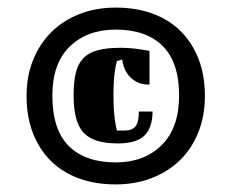

<svg xmlns="http://www.w3.org/2000/svg" viewBox="-20 -479 610 506"><path d="M50 -226Q50 -278 67 -320.5Q84 -363 115 -394Q146 -425 189.5 -442Q233 -459 285 -459Q339 -459 382.5 -443Q426 -427 456.5 -396.5Q487 -366 503.5 -323Q520 -280 520 -226Q520 -174 503 -131Q486 -88 455 -57.5Q424 -27 380.5 -10Q337 7 285 7Q231 7 187.5 -9Q144 -25 113.5 -55.5Q83 -86 66.5 -129Q50 -172 50 -226ZM118 -227Q118 -137 161.5 -94Q205 -51 285 -51Q360 -51 406 -96.5Q452 -142 452 -227Q452 -315 408.5 -358Q365 -401 285 -401Q210 -401 164 -356.5Q118 -312 118 -227ZM288 -318Q285 -307 283 -293Q281 -281 280 -264Q279 -247 279 -227Q279 -208 280 -191.5Q281 -175 283 -162Q285 -147 288 -135H310Q328 -135 337 -146Q346 -157 346 -185H382Q382 -144 361.5 -122.5Q341 -101 290 -101Q227 -101 200.5 -129Q174 -157 174 -227Q174 -262 179.5 -286Q185 -310 199 -325Q213 -340 237 -346.5Q261 -353 297 -353Q310 -353 324 -352Q338 -351 349 -349Q362 -347 374 -345V-256Q353 -256 339.5 -263.5Q326 -271 318 -281.5Q310 -292 306.5 -303Q303 -314 302 -322Z"/></svg>

Font: Bigshot One
Style: Regular
Weight: 400
Designer: Gesine Todt
Foundry: Gesine Todt
Version: Version 1.001